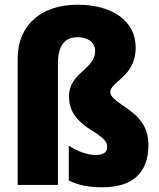

<svg xmlns="http://www.w3.org/2000/svg" viewBox="-20 -785 675 815"><path d="M556 -583C556 -699 453 -765 309 -765C156 -765 55 -679 55 -537V0H226V-517C226 -589 253 -627 309 -627C359 -627 384 -600 384 -569C384 -490 273 -477 273 -377C273 -330 288 -284 362 -236C425 -197 435 -183 435 -159C435 -139 418 -127 386 -127C352 -127 306 -143 272 -167V-19C315 3 361 10 416 10C541 10 610 -51 610 -168C610 -244 575 -287 515 -328C469 -359 448 -376 448 -394C448 -439 556 -459 556 -583Z"/></svg>

Font: Noto Sans Khmer Condensed Black
Style: Regular
Weight: 900
Width: 3
Designer: Danh Hong and the Monotype Design Team
Foundry: Monotype Imaging Inc.
Version: Version 2.004